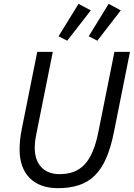

<svg xmlns="http://www.w3.org/2000/svg" viewBox="-20 -968 697 1000"><path d="M453 -914 389 -948 285 -779 330 -756ZM609 -914 546 -948 442 -779 487 -756ZM174 -698 93 -294C85 -254 82 -220 82 -189C82 -62 156 12 280 12C446 12 530 -64 573 -278L657 -698H576L493 -284C461 -122 401 -61 289 -61C210 -61 161 -112 161 -197C161 -219 163 -239 169 -269L255 -698Z"/></svg>

Font: Braiins Sans
Style: Italic
Weight: 400
Italic angle: -11.31°
Designer: Mike Abbink, Paul van der Laan, Pieter van Rosmalen, Jiri Chlebus, Lubos Buracinsky
Foundry: Bold Monday, Sudetype
Version: Version 1.000;hotconv 1.0.109;makeotfexe 2.5.65596